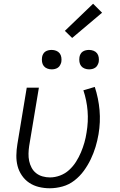

<svg xmlns="http://www.w3.org/2000/svg" viewBox="-20 -999 640 1027"><path d="M246 8Q216 8 187.5 1Q159 -6 136 -21.5Q113 -37 97 -60.5Q81 -84 74 -111Q67 -138 67.5 -168Q68 -198 73 -228L123 -530H188L136 -218Q133 -198 132.5 -177.5Q132 -157 136 -138Q140 -119 149 -102Q158 -85 173 -73Q188 -61 207.5 -55.5Q227 -50 247 -50Q274 -50 301 -60Q328 -70 349.5 -89.5Q371 -109 386.5 -133.5Q402 -158 413 -184Q424 -210 431.5 -236.5Q439 -263 443 -290Q453 -349 448.5 -405.5Q444 -462 426 -516L487 -534Q507 -473 512.5 -409.5Q518 -346 507 -281Q501 -246 491 -213Q481 -180 465.5 -147.5Q450 -115 428.5 -85.5Q407 -56 378 -33.5Q349 -11 314.5 -1.5Q280 8 246 8ZM456 -628Q444 -628 432.5 -632.5Q421 -637 414 -646Q407 -655 405 -667.5Q403 -680 405 -693Q406 -701 410.5 -709.5Q415 -718 422.5 -723Q430 -728 439 -730Q448 -732 456 -732Q469 -732 480.5 -727.5Q492 -723 499 -714Q506 -705 508 -692.5Q510 -680 508 -667Q506 -659 501.5 -650.5Q497 -642 489.5 -637Q482 -632 473.5 -630Q465 -628 456 -628ZM256 -628Q244 -628 232.5 -632.5Q221 -637 214 -646Q207 -655 205 -667.5Q203 -680 205 -693Q206 -701 210.5 -709.5Q215 -718 222.5 -723Q230 -728 239 -730Q248 -732 256 -732Q269 -732 280.5 -727.5Q292 -723 299 -714Q306 -705 308 -692.5Q310 -680 308 -667Q306 -659 301.5 -650.5Q297 -642 289.5 -637Q282 -632 273.5 -630Q265 -628 256 -628ZM366 -796 327 -834 478 -979 526 -931Z"/></svg>

Font: Iosevka Curly LtExObl
Style: Regular
Weight: 300
Width: 7
Italic angle: -9°
Monospace: yes
Designer: Belleve Invis
Foundry: Belleve Invis
Version: Version 11.1.0; ttfautohint (v1.8.3)